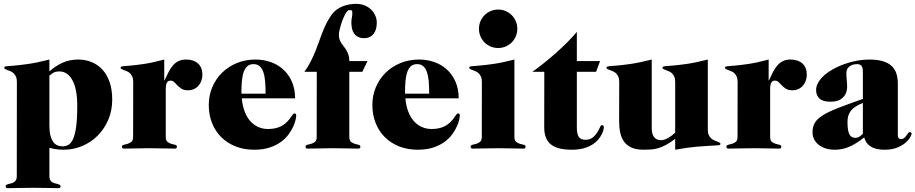

<svg xmlns="http://www.w3.org/2000/svg" viewBox="-20 -772 4768 1000"><path d="M67.9 -345.2Q67.9 -362.3 63 -373Q58.1 -383.8 50.8 -390.6Q43.5 -397.5 34.9 -400.9Q26.4 -404.3 19 -407Q11.7 -409.7 6.8 -412.4Q2 -415 2 -419.9Q2 -425.8 14.4 -427Q26.9 -428.2 54.9 -430.4Q83 -432.6 127.9 -439Q172.9 -445.3 237.3 -461.9V-399.9Q269 -428.7 305.7 -445.3Q342.3 -461.9 387.7 -461.9Q424.8 -461.9 457 -448.7Q489.3 -435.5 513.2 -409.7Q537.1 -383.8 550.8 -344.7Q564.5 -305.7 564.5 -253.9Q564.5 -196.8 544.2 -148.9Q523.9 -101.1 489.3 -66.2Q454.6 -31.2 408.7 -11.7Q362.8 7.8 311.5 7.8Q290.5 7.8 272.2 5.1Q253.9 2.4 237.3 -2V147Q237.3 159.2 241.7 166.3Q246.1 173.3 252.4 177.2Q258.8 181.2 266.4 182.9Q273.9 184.6 280.3 186.3Q286.6 188 291 190.4Q295.4 192.9 295.4 198.2Q295.4 202.1 293.5 205.1Q291.5 208 284.7 208Q255.9 208 223.4 207Q190.9 206.1 152.3 206.1Q114.3 206.1 81.8 207Q49.3 208 20.5 208Q13.7 208 11.5 205.1Q9.3 202.1 9.3 198.2Q9.3 192.9 13.7 190.4Q18.1 188 24.4 186.3Q30.8 184.6 38.3 182.9Q45.9 181.2 52.2 177.2Q58.6 173.3 63 166.3Q67.4 159.2 67.4 147ZM237.3 -116.2Q237.3 -86.4 242.7 -65.9Q248 -45.4 257.1 -33Q266.1 -20.5 278.6 -15.1Q291 -9.8 304.7 -9.8Q321.3 -9.8 335.4 -17.1Q349.6 -24.4 360.1 -46.9Q370.6 -69.3 376.5 -110.8Q382.3 -152.3 382.3 -221.2Q382.3 -308.6 357.2 -354.2Q332 -399.9 289.6 -399.9Q270 -399.9 259 -393.6Q248 -387.2 237.3 -377.9Z M673.8 -345.2Q673.8 -362.3 668.9 -373Q664.1 -383.8 656.7 -390.6Q649.4 -397.5 640.9 -400.9Q632.3 -404.3 625 -407Q617.7 -409.7 612.8 -412.4Q607.9 -415 607.9 -419.9Q607.9 -425.8 620.4 -427Q632.8 -428.2 659.9 -430.4Q687 -432.6 730.5 -439Q773.9 -445.3 835.4 -461.9V-354H837.4Q848.1 -377.9 858.4 -397.7Q868.7 -417.5 881.3 -431.9Q894 -446.3 910.4 -454.1Q926.8 -461.9 950.2 -461.9Q988.3 -461.9 1011.2 -441.4Q1034.2 -420.9 1034.2 -382.8Q1034.2 -367.7 1029.3 -353Q1024.4 -338.4 1014.9 -326.9Q1005.4 -315.4 991.2 -308.6Q977.1 -301.8 958.5 -301.8Q938 -301.8 925.8 -309.6Q913.6 -317.4 904.5 -326.9Q895.5 -336.4 887.5 -344.2Q879.4 -352.1 868.2 -352.1Q854.5 -352.1 848.9 -340.8Q843.3 -329.6 843.3 -310.1V-59.1Q843.3 -40.5 852.3 -33.2Q861.3 -25.9 872.3 -22.9Q883.3 -20 892.3 -17.8Q901.4 -15.6 901.4 -7.8Q901.4 -3.9 899.2 -1Q897 2 890.1 2Q861.3 2 829.1 1Q796.9 0 758.8 0Q720.7 0 687.7 1Q654.8 2 626.5 2Q619.6 2 617.4 -1Q615.2 -3.9 615.2 -7.8Q615.2 -15.6 624.3 -17.8Q633.3 -20 644.3 -22.9Q655.3 -25.9 664.3 -33.2Q673.3 -40.5 673.3 -59.1Z M1363.3 -284.2Q1363.3 -320.3 1360.8 -348.6Q1358.4 -377 1351.3 -397Q1344.2 -417 1332 -427.5Q1319.8 -438 1300.3 -438Q1280.8 -438 1268.6 -427.5Q1256.3 -417 1249.3 -397Q1242.2 -377 1239.7 -348.6Q1237.3 -320.3 1237.3 -284.2ZM1239.3 -259.8Q1242.7 -221.7 1253.9 -191.9Q1265.1 -162.1 1283 -141.8Q1300.8 -121.6 1324.5 -110.8Q1348.1 -100.1 1376 -100.1Q1396.5 -100.1 1413.1 -103.8Q1429.7 -107.4 1442.9 -114Q1456.1 -120.6 1466.6 -129.6Q1477.1 -138.7 1486.3 -149.9Q1498 -165 1503.2 -173.1Q1508.3 -181.2 1514.2 -181.2Q1522.9 -181.2 1522.9 -168.9Q1522.9 -164.1 1519.8 -149.2Q1516.6 -134.3 1508.1 -114.7Q1499.5 -95.2 1484.1 -73.5Q1468.8 -51.8 1444.3 -33.7Q1419.9 -15.6 1385.3 -3.9Q1350.6 7.8 1303.2 7.8Q1250.5 7.8 1206.8 -9.5Q1163.1 -26.9 1132.1 -57.9Q1101.1 -88.9 1084.2 -131.6Q1067.4 -174.3 1067.4 -225.1Q1067.4 -274.9 1085.7 -318.1Q1104 -361.3 1136.5 -393.3Q1168.9 -425.3 1213.6 -443.6Q1258.3 -461.9 1311 -461.9Q1351.1 -461.9 1387.9 -449.5Q1424.8 -437 1453.4 -411.9Q1481.9 -386.7 1499.3 -348.9Q1516.6 -311 1517.1 -259.8Z M1799.3 -397.9V-59.1Q1799.3 -40.5 1808.3 -33.2Q1817.4 -25.9 1828.1 -22.9Q1838.9 -20 1847.9 -17.8Q1856.9 -15.6 1856.9 -7.8Q1856.9 -3.9 1855 -1Q1853 2 1846.2 2Q1817.4 2 1785.2 1Q1752.9 0 1714.8 0Q1676.3 0 1643.6 1Q1610.8 2 1582 2Q1575.2 2 1573.2 -1Q1571.3 -3.9 1571.3 -7.8Q1571.3 -15.6 1580.3 -17.8Q1589.4 -20 1600.3 -22.9Q1611.3 -25.9 1620.4 -33.2Q1629.4 -40.5 1629.4 -59.1L1629.9 -397.9H1565.4Q1585.4 -426.3 1598.9 -452.9Q1612.3 -479.5 1622.6 -504.6Q1632.8 -529.8 1641.1 -554.2Q1649.4 -578.6 1658.7 -602.3Q1668 -626 1679.4 -649.2Q1690.9 -672.4 1707.5 -695.8Q1717.8 -710 1731.9 -720.7Q1746.1 -731.4 1762.7 -738.3Q1779.3 -745.1 1797.6 -748.5Q1815.9 -752 1834 -752Q1859.4 -752 1879.4 -743.7Q1899.4 -735.4 1913.3 -721.7Q1927.2 -708 1934.8 -690.4Q1942.4 -672.9 1942.4 -653.8Q1942.4 -616.2 1925 -594.7Q1907.7 -573.2 1877 -573.2Q1858.4 -573.2 1845.5 -579.6Q1832.5 -585.9 1824.7 -596.9Q1816.9 -607.9 1813.5 -622.6Q1810.1 -637.2 1810.1 -653.8Q1810.1 -668.9 1812.5 -679.7Q1814.9 -690.4 1814.9 -700.2Q1814.9 -707 1814.7 -710.7Q1814.5 -714.4 1813 -716.3Q1811.5 -718.3 1808.1 -718.8Q1804.7 -719.2 1798.3 -719.2Q1793 -719.2 1787.1 -711.9Q1781.2 -704.6 1775.4 -693.1Q1769.5 -681.6 1763.9 -667.2Q1758.3 -652.8 1754.2 -638.4Q1750 -624 1747.6 -611.3Q1745.1 -598.6 1745.1 -589.8Q1745.1 -575.7 1749 -565.2Q1752.9 -554.7 1759 -545.7Q1765.1 -536.6 1772 -528.1Q1778.8 -519.5 1784.9 -509Q1791 -498.5 1795.2 -485.4Q1799.3 -472.2 1799.3 -454.1H1894L1867.2 -397.9Z M2215.3 -284.2Q2215.3 -320.3 2212.9 -348.6Q2210.4 -377 2203.4 -397Q2196.3 -417 2184.1 -427.5Q2171.9 -438 2152.3 -438Q2132.8 -438 2120.6 -427.5Q2108.4 -417 2101.3 -397Q2094.2 -377 2091.8 -348.6Q2089.4 -320.3 2089.4 -284.2ZM2091.3 -259.8Q2094.7 -221.7 2106 -191.9Q2117.2 -162.1 2135 -141.8Q2152.8 -121.6 2176.5 -110.8Q2200.2 -100.1 2228 -100.1Q2248.5 -100.1 2265.1 -103.8Q2281.7 -107.4 2294.9 -114Q2308.1 -120.6 2318.6 -129.6Q2329.1 -138.7 2338.4 -149.9Q2350.1 -165 2355.2 -173.1Q2360.4 -181.2 2366.2 -181.2Q2375 -181.2 2375 -168.9Q2375 -164.1 2371.8 -149.2Q2368.7 -134.3 2360.1 -114.7Q2351.6 -95.2 2336.2 -73.5Q2320.8 -51.8 2296.4 -33.7Q2272 -15.6 2237.3 -3.9Q2202.6 7.8 2155.3 7.8Q2102.5 7.8 2058.8 -9.5Q2015.1 -26.9 1984.1 -57.9Q1953.1 -88.9 1936.3 -131.6Q1919.4 -174.3 1919.4 -225.1Q1919.4 -274.9 1937.7 -318.1Q1956.1 -361.3 1988.5 -393.3Q2021 -425.3 2065.7 -443.6Q2110.4 -461.9 2163.1 -461.9Q2203.1 -461.9 2240 -449.5Q2276.9 -437 2305.4 -411.9Q2334 -386.7 2351.3 -348.9Q2368.7 -311 2369.1 -259.8Z M2474.6 -622.1Q2474.6 -643.1 2482.4 -661.4Q2490.2 -679.7 2503.7 -693.1Q2517.1 -706.5 2535.4 -714.4Q2553.7 -722.2 2574.7 -722.2Q2595.7 -722.2 2613.8 -714.4Q2631.8 -706.5 2645.3 -693.1Q2658.7 -679.7 2666.5 -661.4Q2674.3 -643.1 2674.3 -622.1Q2674.3 -601.1 2666.5 -582.8Q2658.7 -564.5 2645.3 -551Q2631.8 -537.6 2613.5 -529.8Q2595.2 -522 2574.2 -522Q2553.2 -522 2535.2 -529.8Q2517.1 -537.6 2503.7 -551Q2490.2 -564.5 2482.4 -582.8Q2474.6 -601.1 2474.6 -622.1ZM2659.2 -59.1Q2659.2 -40.5 2668.2 -33.2Q2677.2 -25.9 2688.2 -22.9Q2699.2 -20 2708.3 -17.8Q2717.3 -15.6 2717.3 -7.8Q2717.3 -3.9 2715.1 -1Q2712.9 2 2706.1 2Q2677.7 2 2645.3 1Q2612.8 0 2574.7 0Q2536.6 0 2503.9 1Q2471.2 2 2442.4 2Q2435.5 2 2433.3 -1Q2431.2 -3.9 2431.2 -7.8Q2431.2 -15.6 2440.2 -17.8Q2449.2 -20 2460.2 -22.9Q2471.2 -25.9 2480.2 -33.2Q2489.3 -40.5 2489.3 -59.1L2489.7 -345.2Q2489.7 -362.3 2484.9 -373Q2480 -383.8 2472.7 -390.6Q2465.3 -397.5 2456.8 -400.9Q2448.2 -404.3 2440.9 -407Q2433.6 -409.7 2428.7 -412.4Q2423.8 -415 2423.8 -419.9Q2423.8 -425.8 2436.3 -427Q2448.7 -428.2 2476.8 -430.4Q2504.9 -432.6 2549.8 -439Q2594.7 -445.3 2659.2 -461.9Z M3105.5 -454.1 3084.5 -397.9H2984.4V-108.9Q2984.4 -74.2 2994.4 -59.1Q3004.4 -43.9 3030.3 -43.9Q3053.7 -43.9 3070.6 -58.6Q3087.4 -73.2 3100.1 -99.1Q3105 -107.9 3107.2 -114Q3109.4 -120.1 3116.2 -120.1Q3120.1 -120.1 3122.6 -116.9Q3125 -113.8 3125 -108.9Q3125 -104.5 3122.3 -94Q3119.6 -83.5 3113 -70.6Q3106.4 -57.6 3094.5 -43.7Q3082.5 -29.8 3064 -18.3Q3045.4 -6.8 3019.3 0.5Q2993.2 7.8 2958 7.8Q2922.4 7.8 2895.5 1.5Q2868.7 -4.9 2850.6 -18.8Q2832.5 -32.7 2823.5 -54.9Q2814.5 -77.1 2814.5 -108.9L2814.9 -397.9H2752.9Q2782.2 -418.9 2813.7 -444.1Q2845.2 -469.2 2875.7 -496.3Q2906.2 -523.4 2934.3 -551.5Q2962.4 -579.6 2984.4 -606V-454.1Z M3666.5 -97.2Q3666.5 -80.1 3671.4 -69.1Q3676.3 -58.1 3683.6 -51.5Q3690.9 -44.9 3699.5 -41.3Q3708 -37.6 3715.3 -34.9Q3722.7 -32.2 3727.5 -29.5Q3732.4 -26.9 3732.4 -22Q3732.4 -16.1 3720 -15.1Q3707.5 -14.2 3679.4 -12.9Q3651.4 -11.7 3606.4 -7.8Q3561.5 -3.9 3496.6 7.8V-48.8Q3470.2 -28.8 3448.7 -17.3Q3427.2 -5.9 3408.2 -0.2Q3389.2 5.4 3370.6 6.6Q3352.1 7.8 3331.5 7.8Q3293.9 7.8 3269.5 -3.2Q3245.1 -14.2 3230.7 -33.9Q3216.3 -53.7 3210.4 -81.1Q3204.6 -108.4 3204.6 -141.1L3205.1 -345.2Q3205.1 -362.3 3200.2 -373Q3195.3 -383.8 3188 -390.6Q3180.7 -397.5 3171.9 -400.9Q3163.1 -404.3 3155.8 -407Q3148.4 -409.7 3143.6 -412.4Q3138.7 -415 3138.7 -419.9Q3138.7 -425.8 3151.1 -427Q3163.6 -428.2 3191.7 -430.4Q3219.7 -432.6 3264.6 -439Q3309.6 -445.3 3374.5 -461.9V-102.1Q3374.5 -85.4 3378.4 -74Q3382.3 -62.5 3388.9 -55.4Q3395.5 -48.3 3404.1 -45.2Q3412.6 -42 3421.4 -42Q3440.9 -42 3460.9 -54Q3481 -65.9 3496.6 -81.1V-345.2Q3496.6 -362.3 3491.7 -373Q3486.8 -383.8 3479.5 -390.6Q3472.2 -397.5 3463.4 -400.9Q3454.6 -404.3 3447.3 -407Q3439.9 -409.7 3435.1 -412.4Q3430.2 -415 3430.2 -419.9Q3430.2 -425.8 3442.6 -427Q3455.1 -428.2 3483.2 -430.4Q3511.2 -432.6 3556.4 -439Q3601.6 -445.3 3666.5 -461.9Z M3821.8 -345.2Q3821.8 -362.3 3816.9 -373Q3812 -383.8 3804.7 -390.6Q3797.4 -397.5 3788.8 -400.9Q3780.3 -404.3 3772.9 -407Q3765.6 -409.7 3760.7 -412.4Q3755.9 -415 3755.9 -419.9Q3755.9 -425.8 3768.3 -427Q3780.8 -428.2 3807.9 -430.4Q3835 -432.6 3878.4 -439Q3921.9 -445.3 3983.4 -461.9V-354H3985.4Q3996.1 -377.9 4006.3 -397.7Q4016.6 -417.5 4029.3 -431.9Q4042 -446.3 4058.3 -454.1Q4074.7 -461.9 4098.1 -461.9Q4136.2 -461.9 4159.2 -441.4Q4182.1 -420.9 4182.1 -382.8Q4182.1 -367.7 4177.2 -353Q4172.4 -338.4 4162.8 -326.9Q4153.3 -315.4 4139.2 -308.6Q4125 -301.8 4106.4 -301.8Q4085.9 -301.8 4073.7 -309.6Q4061.5 -317.4 4052.5 -326.9Q4043.5 -336.4 4035.4 -344.2Q4027.3 -352.1 4016.1 -352.1Q4002.4 -352.1 3996.8 -340.8Q3991.2 -329.6 3991.2 -310.1V-59.1Q3991.2 -40.5 4000.2 -33.2Q4009.3 -25.9 4020.3 -22.9Q4031.2 -20 4040.3 -17.8Q4049.3 -15.6 4049.3 -7.8Q4049.3 -3.9 4047.1 -1Q4044.9 2 4038.1 2Q4009.3 2 3977.1 1Q3944.8 0 3906.7 0Q3868.7 0 3835.7 1Q3802.7 2 3774.4 2Q3767.6 2 3765.4 -1Q3763.2 -3.9 3763.2 -7.8Q3763.2 -15.6 3772.2 -17.8Q3781.2 -20 3792.2 -22.9Q3803.2 -25.9 3812.3 -33.2Q3821.3 -40.5 3821.3 -59.1Z M4474.1 -235.8Q4450.7 -226.6 4435.3 -216.3Q4419.9 -206.1 4410.9 -194.1Q4401.9 -182.1 4397.9 -168.2Q4394 -154.3 4394 -137.2Q4394 -112.3 4396.7 -96.2Q4399.4 -80.1 4404.8 -70.8Q4410.2 -61.5 4417.7 -57.9Q4425.3 -54.2 4435.1 -54.2Q4447.8 -54.2 4457.5 -61.3Q4467.3 -68.4 4474.1 -75.2ZM4474.1 -397Q4474.1 -421.4 4466.6 -429.7Q4459 -438 4443.8 -438Q4419.9 -438 4404.1 -425.8Q4388.2 -413.6 4388.2 -391.1Q4388.2 -374 4390.1 -355.5Q4392.1 -336.9 4392.1 -318.8Q4392.1 -285.2 4369.9 -263.7Q4347.7 -242.2 4307.1 -242.2Q4265.6 -242.2 4248 -258.8Q4230.5 -275.4 4230.5 -303.2Q4230.5 -323.2 4241.9 -342.8Q4253.4 -362.3 4273.2 -379.9Q4293 -397.5 4319.8 -412.4Q4346.7 -427.2 4377.4 -438.2Q4408.2 -449.2 4441.4 -455.6Q4474.6 -461.9 4507.3 -461.9Q4548.3 -461.9 4576.9 -453.6Q4605.5 -445.3 4623 -429.2Q4640.6 -413.1 4648.4 -389.6Q4656.2 -366.2 4656.2 -335.9V-66.9Q4656.2 -58.1 4660.4 -53Q4664.6 -47.9 4672.9 -47.9Q4683.1 -47.9 4689.5 -53.5Q4695.8 -59.1 4700.7 -65.9Q4705.6 -72.8 4709.5 -78.4Q4713.4 -84 4719.2 -84Q4723.1 -84 4725.6 -81.1Q4728 -78.1 4728 -75.2Q4728 -71.3 4720.9 -57.9Q4713.9 -44.4 4697.5 -29.8Q4681.2 -15.1 4654.1 -3.7Q4627 7.8 4586.9 7.8Q4562.5 7.8 4544.7 3.4Q4526.9 -1 4514.2 -9.3Q4501.5 -17.6 4493.4 -29.3Q4485.4 -41 4481 -56.2Q4440.4 -23.9 4404.1 -8.1Q4367.7 7.8 4330.1 7.8Q4298.8 7.8 4276.4 -0.2Q4253.9 -8.3 4239.5 -21.5Q4225.1 -34.7 4218.5 -50.8Q4211.9 -66.9 4211.9 -83Q4211.9 -112.3 4224.4 -133.1Q4236.8 -153.8 4266.8 -172.4Q4296.9 -190.9 4347.2 -210.4Q4397.5 -230 4474.1 -256.8Z"/></svg>

Font: XB Zar
Style: Bold
Weight: 700
Designer: Behnam
Foundry: Irmug
Version: Version 8.005 2009